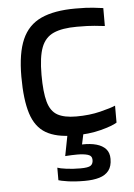

<svg xmlns="http://www.w3.org/2000/svg" viewBox="-51 -543 542 778"><g transform="rotate(-5 219.5 -154.5)"><path d="M411 -29Q392 -17 344.5 -4.5Q297 8 233 8Q163 8 121 -16.5Q79 -41 61 -97.5Q43 -154 43 -248Q43 -343 67.5 -399Q92 -455 145.5 -479.5Q199 -504 285 -504Q333 -504 357.5 -501Q382 -498 398 -496V-423Q380 -425 356 -427.5Q332 -430 285 -430Q225 -430 190 -414.5Q155 -399 140 -360Q125 -321 125 -248Q125 -178 136 -138.5Q147 -99 174.5 -83.5Q202 -68 251 -68Q305 -68 349 -79Q393 -90 411 -98ZM374 115Q374 145 360.5 162.5Q347 180 322 187.5Q297 195 262 195Q221 195 192.5 190.5Q164 186 156 183V132Q166 136 192.5 139.5Q219 143 249 143Q281 143 291 136Q301 129 301 113Q301 96 284 91Q267 86 241 86Q229 86 218 86.5Q207 87 192 88L212 -15L276 -9L264 47Q298 46 322.5 53Q347 60 360.5 75Q374 90 374 115Z"/></g></svg>

Font: Blinker
Style: Regular
Weight: 400
Designer: Juergen Huber
Foundry: supertype
Version: 1.017